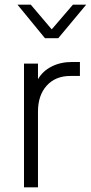

<svg xmlns="http://www.w3.org/2000/svg" viewBox="-20 -804 390 824"><path d="M83 -531H143V-464Q163 -499 201.5 -518.5Q240 -538 289 -538H323V-478H282Q218 -478 180.5 -436.5Q143 -395 143 -325V0H83ZM55 -784H112L202 -678L293 -784H350L230 -640H173Z"/></svg>

Font: Eudoxus Sans Light
Style: Regular
Weight: 300
Designer: Stijn de Vries
Foundry: tokotype
Version: Version 2.005